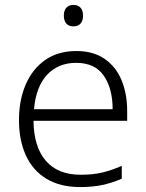

<svg xmlns="http://www.w3.org/2000/svg" viewBox="-20 -749 592 779"><path d="M305 10Q225 10 169.5 -23Q114 -56 85.5 -117.5Q57 -179 57 -262Q57 -343 84.5 -406.5Q112 -470 164 -506Q216 -542 290 -542Q358 -542 404 -510.5Q450 -479 473 -424Q496 -369 496 -298V-259H116Q117 -153 166 -96.5Q215 -40 307 -40Q356 -40 393 -48.5Q430 -57 474 -76V-24Q435 -7 395.5 1.5Q356 10 305 10ZM118 -306H437Q437 -390 401 -442Q365 -494 289 -494Q216 -494 171 -445.5Q126 -397 118 -306ZM278 -729Q297 -729 307 -717.5Q317 -706 317 -686Q317 -665 307 -653.5Q297 -642 278 -642Q259 -642 249 -653.5Q239 -665 239 -686Q239 -706 249 -717.5Q259 -729 278 -729Z"/></svg>

Font: Noto Sans Symbols Light
Style: Regular
Weight: 300
Version: Version 2.002